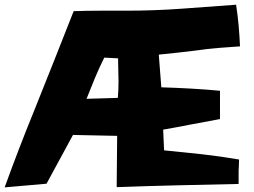

<svg xmlns="http://www.w3.org/2000/svg" viewBox="-50 -771 1079 815"><path d="M968.8 -574.2Q921.9 -571.3 875.5 -567.4Q829.1 -563.5 782.2 -556.6Q743.2 -551.8 703.1 -547.4Q663.1 -543 624 -539.1L634.8 -400.4Q698.2 -398.4 759.8 -395Q821.3 -391.6 883.8 -385.7V-265.6Q823.2 -254.9 763.7 -243.2Q704.1 -231.4 642.6 -220.7L646.5 -132.8L807.6 -116.2Q836.9 -112.3 865.2 -108.9Q893.6 -105.5 916 -101.6Q941.4 -97.7 964.8 -93.8Q963.9 -79.1 963.9 -67.4Q962.9 -56.6 962.9 -45.9Q962.9 -35.2 962.9 -29.3V9.8Q833 12.7 704.6 15.6Q576.2 18.6 445.3 23.4L447.3 -194.3L259.8 -198.2L147.5 8.8L-30.3 24.4Q-1 -56.6 29.8 -136.7Q60.5 -216.8 92.8 -295.9Q178.7 -509.8 262.7 -723.6Q318.4 -725.6 374 -725.6Q429.7 -725.6 485.4 -725.6Q602.5 -725.6 718.8 -733.9Q835 -742.2 952.1 -751Q959 -707 962.9 -663.1Q966.8 -619.1 968.8 -574.2ZM453.1 -424.8Q453.1 -450.2 452.1 -474.6Q451.2 -499 451.2 -523.4L392.6 -526.4Q371.1 -483.4 353 -439.9Q335 -396.5 317.4 -351.6L450.2 -355.5Q453.1 -388.7 453.1 -424.8Z"/></svg>

Font: Slackey
Style: Regular
Weight: 400
Designer: Squid
Foundry: Font Diner, Inc DBA Sideshow
Version: Version 1.000